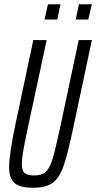

<svg xmlns="http://www.w3.org/2000/svg" viewBox="-20 -877 453 905"><path d="M23 -88Q23 -150 54 -297L137 -688H200L108 -260Q95 -197 89 -162Q83 -127 83 -104Q83 -73 96 -61.5Q109 -50 140 -50Q176 -50 194.5 -66Q213 -82 226 -122.5Q239 -163 260 -260L351 -688H413L330 -297Q301 -158 281.5 -100Q262 -42 230.5 -17Q199 8 136 8Q74 8 48.5 -14Q23 -36 23 -88ZM190 -785 206 -857H265L250 -785ZM337 -785 352 -857H413L396 -785Z"/></svg>

Font: Saira Ultra Condensed
Style: Italic
Weight: 400
Width: 1
Italic angle: -12°
Designer: Hector Gatti with collaboration of the Omnibus-Type team
Foundry: Omnibus-Type
Version: Version 1.001; ttfautohint (v1.8)